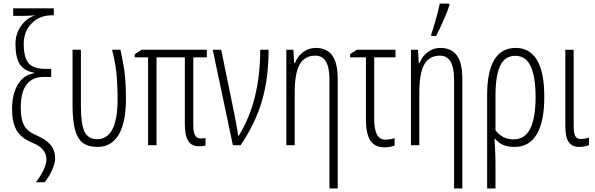

<svg xmlns="http://www.w3.org/2000/svg" viewBox="-20 -806 3306 1066"><path d="M175.8 -721.2Q142.1 -717.8 104 -717.8H53.2V-759.8H278.8V-721.2H268.1Q199.7 -721.2 155.8 -676.3Q111.8 -631.8 111.8 -562Q111.8 -485.8 139.2 -454.6Q166.5 -423.8 228 -423.8H264.2V-378.9H220.2Q161.1 -378.9 127.9 -336.9Q95.2 -295.4 95.2 -208Q95.2 -142.6 114.3 -108.9Q133.3 -75.2 181.2 -55.2Q236.3 -30.8 261.2 -1.5Q286.1 27.8 286.1 76.2Q286.1 98.6 270 136.2Q254.9 171.9 228 206.1H179.2Q207 169.4 221.7 138.2Q237.8 104 237.8 79.1Q237.8 17.1 158.2 -14.2Q98.1 -38.6 72.3 -82.5Q46.9 -126 46.9 -201.2Q46.9 -283.2 79.1 -336.9Q111.8 -391.1 168.9 -398.9V-402.8Q114.3 -412.1 89.8 -449.7Q65.9 -486.8 65.9 -562Q65.9 -618.2 96.7 -662.1Q127.4 -705.6 175.8 -721.2Z M429.2 -216.8Q429.2 -115.7 449.2 -75.2Q469.7 -33.2 519 -33.2Q632.8 -33.2 632.8 -254.9Q632.8 -336.9 626 -402.3Q619.6 -462.4 602.1 -529.8H648.9Q666.5 -445.3 670.4 -414.1Q675.3 -376.5 677.2 -338.9Q679.2 -303.2 679.2 -255.9Q679.2 -126.5 639.2 -58.6Q598.6 9.8 522 9.8Q469.7 9.8 439.9 -12.7Q410.6 -34.7 397 -84Q382.8 -134.8 382.8 -220.2V-529.8H429.2Z M1095.2 -37.1 1121.1 -39.1V2Q1110.8 5.9 1084 5.9Q1043 5.9 1024.9 -23.9Q1006.3 -54.2 1006.3 -113.8V-487.8H849.1V0H802.2V-487.8H728V-504.9L766.1 -529.8H1128.4V-487.8H1053.2V-113.8Q1053.2 -71.3 1063 -54.7Q1073.2 -37.1 1095.2 -37.1Z M1161.1 -529.8H1208L1277.3 -191.9Q1296.9 -98.1 1301.8 -53.2H1306.2Q1424.8 -245.6 1424.8 -529.8H1471.2Q1471.2 -370.6 1434.1 -244.6Q1397 -118.7 1315.9 0H1272.9Z M1809.1 240.2V-365.2Q1809.1 -497.1 1731 -497.1Q1671.4 -497.1 1643.6 -447.8Q1616.2 -399.4 1616.2 -291V0H1569.8V-529.8H1608.9L1612.8 -456.1H1617.2Q1634.3 -496.6 1665 -518.1Q1696.3 -540 1731.9 -540Q1793.5 -540 1824.2 -499Q1855 -458 1855 -366.2V240.2Z M2057.6 -487.8V-146Q2057.6 -89.4 2072.3 -60.1Q2086.9 -30.8 2119.6 -30.8Q2147 -30.8 2170.9 -39.1V2Q2166.5 4.9 2147.5 8.8Q2130.4 12.2 2116.7 12.2Q2061 12.2 2036.1 -25.9Q2011.7 -63 2011.7 -142.1V-487.8H1923.8V-504.9L1960.9 -529.8H2175.8V-487.8Z M2374.5 -616.2Q2385.7 -647 2401.4 -703.6Q2415.5 -754.4 2421.4 -786.1H2475.1V-775.9Q2463.9 -741.7 2442.9 -694.3Q2418.9 -639.6 2401.4 -606H2374.5ZM2501 240.2V-365.2Q2501 -497.1 2422.9 -497.1Q2363.3 -497.1 2335.4 -447.8Q2308.1 -399.4 2308.1 -291V0H2261.7V-529.8H2300.8L2304.7 -456.1H2309.1Q2326.2 -496.6 2356.9 -518.1Q2388.2 -540 2423.8 -540Q2485.4 -540 2516.1 -499Q2546.9 -458 2546.9 -366.2V240.2Z M2840.8 -496.1Q2783.7 -496.1 2757.3 -441.4Q2731 -387.2 2731 -274.9V-83Q2768.6 -32.2 2830.6 -32.2Q2895 -32.2 2924.3 -92.8Q2953.6 -153.3 2953.6 -267.1Q2953.6 -379.9 2926.3 -438.5Q2899.4 -496.1 2840.8 -496.1ZM3002 -267.1Q3002 -131.3 2960 -60.5Q2918.5 9.8 2836.9 9.8Q2764.6 9.8 2729.5 -35.2H2725.6L2728 7.3Q2731 63 2731 95.2V240.2H2684.6V-276.9Q2684.6 -540 2843.8 -540Q2920.4 -540 2961.4 -472.7Q3002 -406.2 3002 -267.1Z M3165 -529.8V-107.9Q3165 -66.9 3173.8 -50.8Q3183.1 -34.2 3205.1 -34.2Q3215.8 -34.2 3231.4 -37.1Q3245.6 -40 3250 -42V0Q3224.6 9.8 3195.8 9.8Q3155.3 9.8 3136.7 -18.6Q3118.7 -45.9 3118.7 -107.9V-529.8Z"/></svg>

Font: Germano
Style: Regular
Weight: 300
Width: 3
Foundry: Ascender Corporation
Version: Version 1.10; ttfautohint (v1.5)